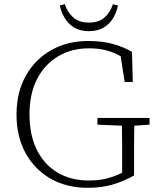

<svg xmlns="http://www.w3.org/2000/svg" viewBox="-20 -884 754 918"><path d="M400 14Q298 14 221.5 -30Q145 -74 102 -152.5Q59 -231 59 -336Q59 -442 103 -521Q147 -600 224.5 -644Q302 -688 402 -688Q469 -688 519.5 -674Q570 -660 611 -636L615 -492H576L557 -615Q524 -634 487.5 -643.5Q451 -653 406 -653Q322 -653 257.5 -614.5Q193 -576 157 -505.5Q121 -435 121 -337Q121 -239 156 -168Q191 -97 255 -59Q319 -21 405 -21Q452 -21 490 -30.5Q528 -40 564 -58V-94Q564 -141 564 -188Q564 -235 563 -283L446 -288V-320H695V-288L622 -283Q621 -239 621 -192.5Q621 -146 621 -94V-45Q571 -17 518 -1.5Q465 14 400 14ZM266 -858 290 -864Q303 -824 331 -800Q359 -776 405 -776Q452 -776 479.5 -800Q507 -824 520 -864L544 -858Q538 -827 521.5 -798.5Q505 -770 476 -752.5Q447 -735 405 -735Q363 -735 334.5 -752.5Q306 -770 289 -798.5Q272 -827 266 -858Z"/></svg>

Font: Source Serif 4 SmText Light
Style: Regular
Weight: 300
Designer: Frank Grießhammer
Foundry: Adobe
Version: Version 4.005;hotconv 1.1.0;makeotfexe 2.6.0